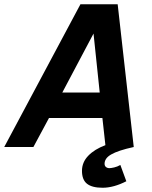

<svg xmlns="http://www.w3.org/2000/svg" viewBox="-60 -696 720 909"><path d="M538.1 162.1Q508.8 177.2 480.2 185.1Q451.7 192.9 425.8 192.9Q376 192.9 352.1 174.1Q328.1 155.3 328.1 112.8Q328.1 72.3 357.7 41.5Q387.2 10.7 439 -8.8L424.8 -137.2H171.9L98.1 0H-40L320.8 -675.8H497.1L573.2 0Q535.2 8.3 508.8 17.1Q482.4 25.9 466.1 35.4Q449.7 44.9 442.4 55.9Q435.1 66.9 435.1 79.1Q435.1 89.4 441.7 94.7Q448.2 100.1 458 100.1Q465.3 100.1 480.5 96.7Q495.6 93.3 509.8 85ZM234.9 -257.8H412.1L382.8 -537.1Z"/></svg>

Font: Lorenzo Sans
Style: Bold Italic
Weight: 700
Italic angle: -12°
Foundry: Intel Corporation
Version: Version 1.00; ttfautohint (v1.5)